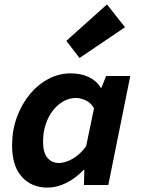

<svg xmlns="http://www.w3.org/2000/svg" viewBox="-20 -842 640 874"><path d="M197 12Q123 12 79 -37.5Q35 -87 35 -180Q35 -248 56.5 -307.5Q78 -367 115 -412Q152 -457 200 -482.5Q248 -508 301 -508Q350 -508 385.5 -490.5Q421 -473 438 -443H442L463 -496H573L473 0H362L364 -68H360Q325 -31 282 -9.5Q239 12 197 12ZM248 -100Q276 -100 309.5 -118.5Q343 -137 372 -176L408 -349Q394 -374 370.5 -385Q347 -396 325 -396Q296 -396 269 -381Q242 -366 221 -339Q200 -312 188 -276Q176 -240 176 -197Q176 -147 196 -123.5Q216 -100 248 -100ZM342 -578 282 -656 467 -822 549 -718Z"/></svg>

Font: Source Code Pro ExtraLight
Style: Bold Italic
Weight: 700
Italic angle: -11°
Monospace: yes
Version: Version 1.016;hotconv 1.0.116;makeotfexe 2.5.65601